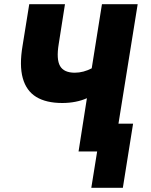

<svg xmlns="http://www.w3.org/2000/svg" viewBox="-20 -725 722 919"><path d="M417 174 445 0H356L396 -255Q372 -244 341.5 -238Q311 -232 278 -232Q201 -232 153.5 -261Q106 -290 89 -351Q72 -412 88 -506L120 -705H291L261 -514Q249 -441 267.5 -409Q286 -377 338 -377Q359 -377 379.5 -382.5Q400 -388 419 -398L468 -705H639L547 -133H617L568 174Z"/></svg>

Font: Nunito Sans 10pt Condensed Black
Style: Italic
Weight: 900
Width: 3
Italic angle: -9°
Designer: Vernon Adams
Foundry: Vernon Adams
Version: Version 3.101;gftools[0.9.27]